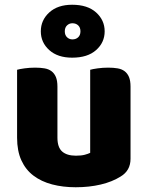

<svg xmlns="http://www.w3.org/2000/svg" viewBox="-20 -773 622 809"><path d="M52 -479Q62 -482 83.5 -485Q105 -488 128 -488Q150 -488 167.5 -485Q185 -482 197 -473Q209 -464 215.5 -448.5Q222 -433 222 -408V-193Q222 -152 242 -134.5Q262 -117 300 -117Q323 -117 337.5 -121Q352 -125 360 -129V-479Q370 -482 391.5 -485Q413 -488 436 -488Q458 -488 475.5 -485Q493 -482 505 -473Q517 -464 523.5 -448.5Q530 -433 530 -408V-104Q530 -54 488 -29Q453 -7 404.5 4.5Q356 16 299 16Q245 16 199.5 4Q154 -8 121 -33Q88 -58 70 -97.5Q52 -137 52 -193ZM152 -641Q152 -688 187.5 -720.5Q223 -753 284 -753Q349 -753 385 -720.5Q421 -688 421 -641Q421 -594 385 -562Q349 -530 284 -530Q223 -530 187.5 -562Q152 -594 152 -641ZM253 -641Q253 -625 262.5 -616Q272 -607 285 -607Q300 -607 309.5 -616Q319 -625 319 -641Q319 -657 309.5 -666Q300 -675 285 -675Q272 -675 262.5 -666Q253 -657 253 -641Z"/></svg>

Font: Baloo Thambi
Style: Regular
Weight: 400
Designer: Aadarsh Rajan and Ek Type
Foundry: Ek Type
Version: Version 1.100;PS 1.000;hotconv 1.0.88;makeotf.lib2.5.647800;